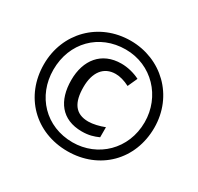

<svg xmlns="http://www.w3.org/2000/svg" viewBox="-155 -910 1142 1106"><g transform="rotate(30 416.0 -357.0)"><path d="M416 10C629 10 783 -144 783 -357C783 -570 619 -724 416 -724C205 -724 49 -565 49 -357C49 -144 203 10 416 10ZM416 -49C238 -49 112 -182 112 -357C112 -537 240 -666 416 -666C590 -666 719 -527 719 -357C719 -177 583 -49 416 -49ZM431 -130C478 -130 508 -140 540 -154V-221C507 -208 466 -198 435 -198C347 -198 312 -255 312 -357C312 -455 357 -515 436 -515C464 -515 496 -506 529 -489L558 -553C521 -572 476 -583 435 -583C303 -583 231 -489 231 -357C231 -220 297 -130 431 -130Z"/></g></svg>

Font: Noto Sans Kayah Li SemiBold
Style: Regular
Weight: 600
Designer: Monotype Design Team, Sérgio Martins
Foundry: Monotype Imaging Inc.
Version: Version 2.002